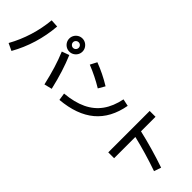

<svg xmlns="http://www.w3.org/2000/svg" viewBox="79 -1707 2654 2654"><g transform="rotate(45 1406.0 -380.5)"><path d="M637.7 -480.5 745.1 -519.5Q791.5 -409.2 830.1 -287.8Q868.7 -166.5 903.3 -17.6L789.1 10.7Q755.9 -135.3 719.2 -254.2Q682.6 -373 637.7 -480.5ZM233.4 -686.5 347.7 -679.7Q333 -496.6 280.5 -323Q228 -149.4 139.6 5.9L34.2 -43.9Q117.2 -192.9 167.2 -354.5Q217.3 -516.1 233.4 -686.5ZM583 -681.6Q583 -716.3 600.3 -745.8Q617.7 -775.4 647.2 -793Q676.8 -810.5 711.9 -810.5Q746.6 -810.5 776.1 -793Q805.7 -775.4 823.2 -745.8Q840.8 -716.3 840.8 -681.6Q840.8 -646.5 823.2 -616.9Q805.7 -587.4 776.1 -570.1Q746.6 -552.7 711.9 -552.7Q676.8 -552.7 647.2 -570.1Q617.7 -587.4 600.3 -616.9Q583 -646.5 583 -681.6ZM766.6 -681.6Q766.6 -704.6 750.7 -720.5Q734.9 -736.3 711.9 -736.3Q689 -736.3 672.6 -720.2Q656.2 -704.1 656.2 -681.6Q656.2 -659.2 672.9 -642.6Q689.5 -626 711.9 -626Q734.4 -626 750.5 -642.3Q766.6 -658.7 766.6 -681.6Z M1708 -616.2 1812.5 -593.8Q1762.2 -314 1582 -163.1Q1401.9 -12.2 1086.9 15.6L1070.3 -91.8Q1257.8 -108.9 1387.5 -170.7Q1517.1 -232.4 1595.9 -342.3Q1674.8 -452.1 1708 -616.2ZM1039.1 -626 1089.8 -723.6Q1252.4 -662.1 1405.3 -568.4L1349.6 -471.7Q1202.1 -561 1039.1 -626Z M2191.4 -364.3V50.8H2077.1V-758.8H2191.4V-474.6Q2322.3 -444.8 2465.1 -403.8Q2607.9 -362.8 2743.2 -316.4L2708 -212.9Q2439.5 -305.7 2191.4 -364.3Z"/></g></svg>

Font: Pretendard JP SemiBold
Style: Regular
Weight: 600
Designer: Base glyphs from Inter by Rasmus Andersson; Hangeul glyphs from Noto Sans CJK(Source Han Sans) by Jang Soo-young and Kan
Foundry: Kil Hyung-jin
Version: Version 1.309